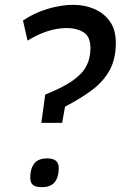

<svg xmlns="http://www.w3.org/2000/svg" viewBox="-20 -770 499 794"><path d="M151 -262 167 -379Q238 -407 279 -435.5Q320 -464 337 -496.5Q354 -529 354 -570Q354 -620 325 -637Q296 -654 257 -654Q216 -654 175 -640.5Q134 -627 94 -602L75 -685Q120 -716 176 -733Q232 -750 282 -750Q331 -750 371 -732.5Q411 -715 435 -680.5Q459 -646 459 -593Q459 -525 432.5 -478Q406 -431 358.5 -396Q311 -361 249 -329L237 -262ZM105 -36Q105 -72 121.5 -93.5Q138 -115 175 -115Q200 -115 211.5 -105Q223 -95 223 -74Q223 -38 206.5 -17Q190 4 153 4Q127 4 116 -5.5Q105 -15 105 -36Z"/></svg>

Font: Georama Medium
Style: Italic
Weight: 500
Italic angle: -9°
Designer: Jean-Baptiste Levee
Foundry: Production Type
Version: Version 1.000